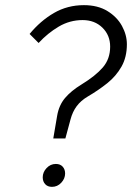

<svg xmlns="http://www.w3.org/2000/svg" viewBox="-20 -718 531 746"><path d="M95 -586Q137 -637 189.5 -667.5Q242 -698 306 -698Q360 -698 397.5 -675Q435 -652 454 -617Q473 -582 473 -546Q473 -496 452 -459Q431 -422 396.5 -394.5Q362 -367 321 -343Q294 -327 278 -305.5Q262 -284 254 -254L234 -180H187L202 -268Q209 -309 232.5 -337Q256 -365 297 -390Q351 -423 379.5 -456Q408 -489 408 -537Q408 -581 378 -610.5Q348 -640 301 -640Q251 -640 208 -614.5Q165 -589 130 -551ZM146 -29Q146 -49 161 -65Q176 -81 197 -81Q214 -81 223.5 -70.5Q233 -60 233 -44Q233 -24 218 -8Q203 8 182 8Q165 8 155.5 -2.5Q146 -13 146 -29Z"/></svg>

Font: Radio Canada Light
Style: Italic
Weight: 300
Italic angle: -12°
Designer: Charles Daoud, Etienne Aubert Bonn, Alexandre Saumier Demers, Jacques Le Bailly
Foundry: Radio-Canada
Version: Version 2.104; ttfautohint (v1.8.4.7-5d5b);gftools[0.9.28.de